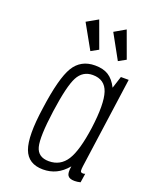

<svg xmlns="http://www.w3.org/2000/svg" viewBox="-145 -838 722 925"><g transform="rotate(20 216.5 -376.0)"><path d="M393 -537 373 -475Q354 -513 327 -530Q300 -547 258 -547Q185 -547 149 -487.5Q113 -428 91 -267Q69 -117 92.5 -53.5Q116 10 192 10Q228 10 258.5 -4.5Q289 -19 316 -51Q310 -16 319 -3Q328 10 354 10Q362 10 368.5 9Q375 8 384 6L391 -40Q386 -38 383.5 -38Q381 -38 379 -38Q368 -38 367 -46.5Q366 -55 368 -70L433 -537ZM345 -259Q328 -137 296 -87Q264 -37 205 -37Q149 -37 136.5 -85Q124 -133 143 -270Q162 -406 187 -453Q212 -500 263 -500Q325 -500 343.5 -443.5Q362 -387 345 -259ZM391 -625 341 -762 284 -729 353 -604ZM250 -625 200 -762 142 -729 212 -604Z"/></g></svg>

Font: Secuela Light
Style: Italic
Weight: 300
Italic angle: -8°
Designer: Fernando Haro
Foundry: deFharo
Version: Version 1.708